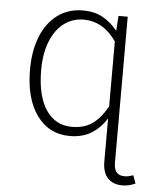

<svg xmlns="http://www.w3.org/2000/svg" viewBox="-53 -577 681 826"><g transform="rotate(5 288.0 -164.5)"><path d="M562 190Q534 203 506 203Q466 203 443 179Q420 155 420 107V-79Q395 -38 356 -13.5Q317 11 262 11Q172 11 119.5 -61.5Q67 -134 67 -259Q67 -340 91.5 -401.5Q116 -463 162.5 -497.5Q209 -532 272 -532Q324 -532 360 -511Q396 -490 422 -457L426 -522H466V108Q466 136 477 149.5Q488 163 512 163Q530 163 549 155ZM420 -131V-411Q364 -493 278 -493Q232 -493 195 -466Q158 -439 136.5 -386.5Q115 -334 115 -262Q115 -150 155.5 -89.5Q196 -29 268 -29Q321 -29 356.5 -54.5Q392 -80 420 -131Z"/></g></svg>

Font: FiraGO ExtraLight
Style: Regular
Weight: 200
Designer: bBox Type
Foundry: bBox Type GmbH
Version: Version 1.001